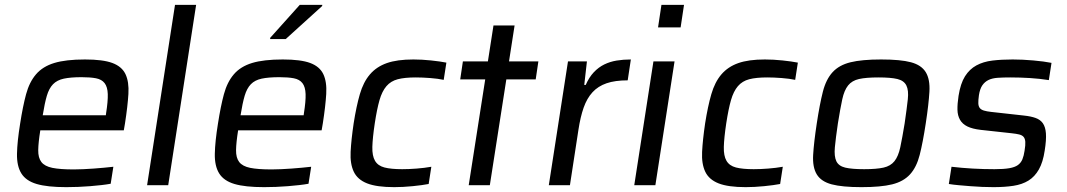

<svg xmlns="http://www.w3.org/2000/svg" viewBox="-20 -763 4397 791"><path d="M253 8Q175 8 131 -5Q87 -18 68 -48.5Q49 -79 50 -129.5Q51 -180 63 -254Q74 -325 87.5 -375Q101 -425 128.5 -457Q156 -489 203.5 -503.5Q251 -518 330 -518Q404 -518 443 -503.5Q482 -489 497 -457.5Q512 -426 509 -376Q506 -326 495 -255L490 -226H146Q138 -176 137.5 -144.5Q137 -113 150.5 -95.5Q164 -78 195.5 -71.5Q227 -65 284 -65Q302 -65 323 -66Q344 -67 365.5 -68.5Q387 -70 408 -72Q429 -74 447 -76L436 -6Q420 -3 398 -0.5Q376 2 351.5 4Q327 6 302 7Q277 8 253 8ZM416 -288 417 -296Q425 -346 424 -375.5Q423 -405 411 -420.5Q399 -436 375.5 -440.5Q352 -445 316 -445Q271 -445 243 -439Q215 -433 198.5 -416Q182 -399 173 -368.5Q164 -338 156 -288Z M586 0 701 -743H788L673 0Z M864 0ZM1068 8Q990 8 946 -5Q902 -18 883 -48.5Q864 -79 865 -129.5Q866 -180 878 -254Q889 -325 902.5 -375Q916 -425 943.5 -457Q971 -489 1018.5 -503.5Q1066 -518 1145 -518Q1219 -518 1258 -503.5Q1297 -489 1312 -457.5Q1327 -426 1324 -376Q1321 -326 1310 -255L1305 -226H961Q953 -176 952.5 -144.5Q952 -113 965.5 -95.5Q979 -78 1010.5 -71.5Q1042 -65 1099 -65Q1117 -65 1138 -66Q1159 -67 1180.5 -68.5Q1202 -70 1223 -72Q1244 -74 1262 -76L1251 -6Q1235 -3 1213 -0.5Q1191 2 1166.5 4Q1142 6 1117 7Q1092 8 1068 8ZM1231 -288 1232 -296Q1240 -346 1239 -375.5Q1238 -405 1226 -420.5Q1214 -436 1190.5 -440.5Q1167 -445 1131 -445Q1086 -445 1058 -439Q1030 -433 1013.5 -416Q997 -399 988 -368.5Q979 -338 971 -288ZM1093 -602V-607L1215 -743H1308L1307 -738L1157 -602Z M1746 -5Q1720 0 1680 4Q1640 8 1604 8Q1532 8 1492.5 -7.5Q1453 -23 1437.5 -55.5Q1422 -88 1424.5 -137.5Q1427 -187 1437 -255Q1448 -325 1462.5 -375Q1477 -425 1504 -456.5Q1531 -488 1573.5 -503Q1616 -518 1683 -518Q1718 -518 1756 -514Q1794 -510 1819 -505L1808 -434Q1785 -439 1752.5 -441.5Q1720 -444 1693 -444Q1647 -444 1618.5 -436.5Q1590 -429 1572 -408Q1554 -387 1543.5 -350.5Q1533 -314 1524 -255Q1515 -195 1514 -158Q1513 -121 1525 -100.5Q1537 -80 1564 -73Q1591 -66 1637 -66Q1664 -66 1696.5 -68.5Q1729 -71 1757 -76Z M1911 0 1979 -436H1876L1887 -510H1990L2013 -658H2100L2077 -510H2198L2187 -436H2066L1998 0Z M2241 0 2320 -510H2398L2387 -413H2393Q2407 -445 2426.5 -465.5Q2446 -486 2469.5 -497.5Q2493 -509 2520.5 -513.5Q2548 -518 2579 -518L2566 -432Q2514 -432 2479 -420Q2444 -408 2421 -383Q2398 -358 2384.5 -319.5Q2371 -281 2363 -228L2328 0Z M2691 -650 2705 -743H2798L2784 -650ZM2593 0 2672 -510H2759L2680 0Z M3194 -5Q3168 0 3128 4Q3088 8 3052 8Q2980 8 2940.5 -7.5Q2901 -23 2885.5 -55.5Q2870 -88 2872.5 -137.5Q2875 -187 2885 -255Q2896 -325 2910.5 -375Q2925 -425 2952 -456.5Q2979 -488 3021.5 -503Q3064 -518 3131 -518Q3166 -518 3204 -514Q3242 -510 3267 -505L3256 -434Q3233 -439 3200.5 -441.5Q3168 -444 3141 -444Q3095 -444 3066.5 -436.5Q3038 -429 3020 -408Q3002 -387 2991.5 -350.5Q2981 -314 2972 -255Q2963 -195 2962 -158Q2961 -121 2973 -100.5Q2985 -80 3012 -73Q3039 -66 3085 -66Q3112 -66 3144.5 -68.5Q3177 -71 3205 -76Z M3529 8Q3450 8 3406.5 -3.5Q3363 -15 3345 -44.5Q3327 -74 3330 -125Q3333 -176 3345 -255Q3357 -334 3370 -385Q3383 -436 3410 -465.5Q3437 -495 3484 -506.5Q3531 -518 3610 -518Q3690 -518 3733 -506.5Q3776 -495 3794 -465.5Q3812 -436 3809 -385Q3806 -334 3794 -255Q3782 -176 3769 -125Q3756 -74 3729 -44.5Q3702 -15 3655.5 -3.5Q3609 8 3529 8ZM3540 -66Q3591 -66 3620 -72.5Q3649 -79 3665 -99Q3681 -119 3689 -156.5Q3697 -194 3707 -255Q3716 -317 3720 -354Q3724 -391 3714 -411Q3704 -431 3677 -437.5Q3650 -444 3599 -444Q3548 -444 3519 -437.5Q3490 -431 3474 -411Q3458 -391 3450 -354Q3442 -317 3432 -255Q3423 -194 3419.5 -156.5Q3416 -119 3425.5 -99Q3435 -79 3462 -72.5Q3489 -66 3540 -66Z M4073 8Q4051 8 4026.5 7Q4002 6 3977.5 4Q3953 2 3930 0Q3907 -2 3889 -5L3900 -76Q3943 -71 3987.5 -68.5Q4032 -66 4077 -66Q4115 -66 4138 -70Q4161 -74 4173.5 -83Q4186 -92 4192 -106.5Q4198 -121 4201 -142Q4205 -166 4204 -179Q4203 -192 4197 -199Q4191 -206 4179 -209Q4167 -212 4148 -214L4020 -228Q3986 -232 3965.5 -242Q3945 -252 3935 -269.5Q3925 -287 3924.5 -311Q3924 -335 3929 -368Q3937 -419 3955.5 -448.5Q3974 -478 4002.5 -493.5Q4031 -509 4068.5 -513.5Q4106 -518 4152 -518Q4192 -518 4237 -514Q4282 -510 4312 -504L4301 -433Q4263 -439 4223 -441.5Q4183 -444 4142 -444Q4113 -444 4090.5 -442.5Q4068 -441 4052.5 -433.5Q4037 -426 4027 -411.5Q4017 -397 4013 -371Q4010 -350 4010.5 -337.5Q4011 -325 4016.5 -318Q4022 -311 4033.5 -307.5Q4045 -304 4063 -302L4198 -287Q4227 -284 4246.5 -277Q4266 -270 4276.5 -255Q4287 -240 4289 -213.5Q4291 -187 4284 -143Q4277 -95 4260 -65Q4243 -35 4217 -19Q4191 -3 4155 2.5Q4119 8 4073 8Z"/></svg>

Font: Azeri Sans
Style: Italic
Weight: 400
Designer: Hector Gatti & Omnibus-Type (original fonts) / Cristiano Sobral (main changes and remastering)
Foundry: Omnibus-Type
Version: Version 0.07;August 21, 2020;FontCreator 13.0.0.2681 64-bit;